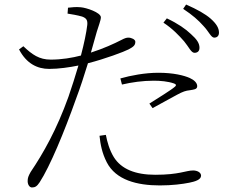

<svg xmlns="http://www.w3.org/2000/svg" viewBox="-20 -789 1040 847"><path d="M792 -607C813 -582 823 -556 838 -556C851 -556 860 -563 860 -578C860 -598 849 -615 822 -639C799 -661 765 -685 716 -708L701 -689C742 -662 770 -632 792 -607ZM878 -674C901 -650 911 -623 925 -623C937 -623 946 -630 946 -645C946 -665 935 -684 909 -707C886 -727 851 -747 801 -769L788 -750C830 -722 855 -700 878 -674ZM518 -416C561 -426 609 -433 658 -433C688 -433 721 -430 747 -421C756 -418 760 -413 751 -406C737 -393 675 -355 639 -332L653 -312C687 -330 736 -358 761 -371C787 -385 799 -389 818 -391C834 -394 850 -394 850 -409C850 -423 837 -436 817 -445C792 -456 746 -468 679 -468C619 -468 557 -456 511 -443ZM447 -194C453 -163 463 -127 482 -96C515 -43 577 -18 665 -18C771 -18 800 -37 832 -37C849 -37 867 -29 867 -14C867 4 840 12 815 17C785 23 740 29 685 29C584 29 491 5 451 -73C430 -114 423 -152 419 -190ZM83 -585 64 -571C97 -508 145 -485 197 -485C239 -485 287 -492 326 -500C312 -453 297 -405 282 -362C230 -217 171 -113 115 -30C105 -12 102 -4 102 10C102 25 110 38 121 38C135 38 143 33 155 15C200 -54 264 -208 315 -352C334 -402 352 -458 368 -510C443 -529 528 -561 547 -571C570 -583 577 -590 577 -605C577 -615 560 -623 546 -623C538 -623 529 -620 516 -613C483 -596 437 -575 381 -557L407 -649C414 -673 425 -699 425 -713C424 -734 361 -755 336 -757C313 -759 299 -757 280 -755L278 -729C297 -726 321 -722 342 -716C361 -709 367 -700 365 -679C361 -645 351 -597 337 -544C299 -534 252 -526 204 -526C153 -526 122 -548 83 -585Z"/></svg>

Font: Noto Serif CJK HK ExtraLight
Style: Regular
Weight: 200
Designer: Ryoko NISHIZUKA 西塚涼子 (kana & ideographs); Frank Grießhammer (Latin, Greek & Cyrillic); Wenlong ZHANG 张文龙 (bopomofo); San
Foundry: Adobe
Version: Version 2.001;hotconv 1.1.0;makeotfexe 2.6.0